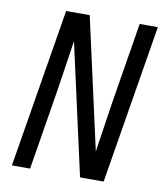

<svg xmlns="http://www.w3.org/2000/svg" viewBox="-82 -805 765 874"><g transform="rotate(10 300.0 -367.5)"><path d="M32 0 153 -735H262L397 -129Q409 -207 420.5 -285Q432 -363 445 -441L493 -735H577L456 0H347L212 -606Q200 -528 188.5 -450Q177 -372 164 -294L116 0Z"/></g></svg>

Font: Iosevka Aile Oblique
Style: Regular
Weight: 400
Italic angle: -9°
Designer: Belleve Invis
Foundry: Belleve Invis
Version: Version 31.1.0; ttfautohint (v1.8.4)